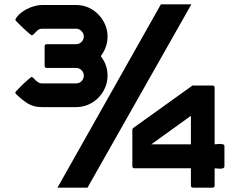

<svg xmlns="http://www.w3.org/2000/svg" viewBox="-20 -862 1101 882"><path d="M1011 -99Q1011 -92 1005.5 -89.5Q1000 -87 992.5 -87Q985 -87 977.5 -88Q970 -89 966 -89V-10Q966 0 956 0H867Q857 0 857 -10V-89H598Q588 -89 588 -99V-266Q588 -271 592 -274L864 -469H956Q966 -469 966 -459V-199Q972 -199 978 -200Q984 -201 989 -201Q995 -201 1003 -199.5Q1011 -198 1011 -190ZM474 -515Q474 -485 462.5 -458.5Q451 -432 431.5 -412.5Q412 -393 386 -381.5Q360 -370 330 -370H172Q134 -370 107 -387Q80 -404 54 -430Q50 -434 50 -437Q50 -439 61 -450.5Q72 -462 85.5 -475Q99 -488 111.5 -498.5Q124 -509 126 -509Q127 -509 130.5 -506Q134 -503 138 -499Q142 -495 145.5 -491.5Q149 -488 152 -487Q160 -479 172 -479H330Q345 -479 355 -489.5Q365 -500 365 -515Q365 -529 354.5 -539.5Q344 -550 330 -550H195Q185 -550 185 -560V-649Q185 -659 195 -659H330Q344 -659 354.5 -669.5Q365 -680 365 -694Q365 -708 354.5 -719Q344 -730 330 -730H172Q163 -730 156.5 -725.5Q150 -721 144.5 -715Q139 -709 134.5 -704.5Q130 -700 126 -700Q124 -700 112 -710Q100 -720 86.5 -733Q73 -746 62 -757Q51 -768 50 -771Q57 -786 71 -798.5Q85 -811 102.5 -820Q120 -829 138.5 -834Q157 -839 172 -839H330Q360 -839 386 -827.5Q412 -816 431.5 -796Q451 -776 462.5 -750Q474 -724 474 -694Q474 -646 443 -604Q474 -564 474 -515ZM382 0H244L719 -842H859ZM857 -199V-330L675 -199Z"/></svg>

Font: CAT North
Style: Regular
Weight: 400
Designer: Peter Wiegel
Foundry: Peter Wiegel
Version: Version 1.000